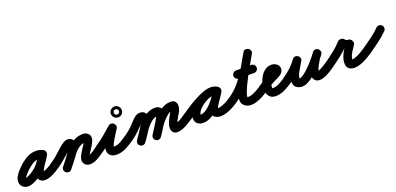

<svg xmlns="http://www.w3.org/2000/svg" viewBox="-33 -1393 4671 2264"><g transform="rotate(-20 2302.5 -261.0)"><path d="M392 -218Q382 -199 362 -193Q342 -187 324 -196Q313 -202 304.5 -204Q296 -206 283 -206Q240 -206 201 -180.5Q162 -155 133 -127Q125 -119 108.5 -102Q92 -85 78 -66Q64 -47 64 -34Q64 -35 64 -36Q63 -37 63 -39Q61 -43 58 -44Q55 -45 60 -45Q60 -45 59 -45Q87 -50 120 -68.5Q153 -87 182.5 -111.5Q212 -136 229 -158Q249 -184 267.5 -210Q286 -236 302 -264Q314 -286 333.5 -289.5Q353 -293 369 -285Q386 -276 394 -258Q402 -240 391 -218Q384 -204 376 -191Q376 -191 377 -192Q377 -193 377 -193Q374 -188 371 -183.5Q368 -179 365 -174Q365 -174 365 -174Q365 -174 365 -174Q353 -156 340.5 -138.5Q328 -121 317 -102Q317 -102 317 -102Q316 -102 316 -102Q308 -88 297 -66.5Q286 -45 286 -29Q286 -30 284 -34Q281 -41 274 -45Q273 -45 270 -46Q267 -47 270 -47Q292 -47 319 -59.5Q346 -72 372 -88.5Q398 -105 416 -118Q433 -130 453.5 -126.5Q474 -123 486 -106Q498 -89 494.5 -68.5Q491 -48 474 -36Q447 -16 412.5 4.5Q378 25 341 39.5Q304 54 270 54Q233 54 209 31Q185 8 185 -29Q185 -61 199.5 -95Q214 -129 232 -156Q232 -156 231 -156Q231 -156 231 -156Q243 -175 256 -193Q269 -211 281 -230Q281 -230 281 -230Q281 -230 281 -230Q283 -234 285.5 -237.5Q288 -241 291 -245Q291 -245 291 -246Q292 -247 292 -247Q297 -254 301 -262Q311 -284 331 -287.5Q351 -291 368 -283Q385 -274 393.5 -255.5Q402 -237 390 -216Q373 -183 352 -154Q331 -125 309 -96Q284 -64 245 -32Q206 0 161 24Q116 48 75 55Q68 56 60 56Q21 56 -8 31.5Q-37 7 -37 -34Q-37 -66 -21 -96Q-5 -126 18.5 -152.5Q42 -179 63 -199Q107 -242 163 -274.5Q219 -307 283 -307Q329 -307 370 -286Q389 -276 395 -256Q401 -236 392 -218Z M403 -48Q392 -65 395.5 -86Q399 -107 416 -119Q448 -140 477 -165Q506 -190 534 -216Q553 -233 577 -254Q601 -275 628 -291Q655 -307 682 -307Q717 -307 737.5 -282Q758 -257 758 -224Q758 -195 740.5 -159Q723 -123 697.5 -86Q672 -49 645.5 -16Q619 17 601 41Q601 41 601 41Q601 41 601 41Q588 58 567.5 60.5Q547 63 530 50Q513 37 510.5 16.5Q508 -4 521 -21Q533 -36 555 -63.5Q577 -91 600.5 -123Q624 -155 640.5 -182.5Q657 -210 657 -224Q657 -224 657 -223Q660 -213 672 -208Q674 -207 679 -206.5Q684 -206 682 -206Q679 -206 668.5 -198Q658 -190 644.5 -178.5Q631 -167 619 -156Q607 -145 602 -140Q571 -113 539.5 -86Q508 -59 474 -35Q457 -24 436 -27.5Q415 -31 403 -48ZM600 41Q587 58 566.5 60.5Q546 63 530 49Q513 36 510.5 15.5Q508 -5 522 -21Q546 -52 570 -82.5Q594 -113 616 -145Q647 -189 685 -225.5Q723 -262 770 -283.5Q817 -305 873 -305Q907 -305 932 -284Q957 -263 957 -227Q957 -204 941 -173Q925 -142 904.5 -110.5Q884 -79 868 -54Q852 -29 852 -19Q852 -19 852 -20Q852 -22 851 -23Q850 -26 848 -29Q842 -39 833 -41Q832 -42 832 -42Q857 -42 882.5 -55Q908 -68 932 -86Q956 -104 976 -118Q993 -130 1013.5 -126.5Q1034 -123 1046 -106Q1058 -89 1054.5 -68.5Q1051 -48 1034 -36Q1005 -15 972.5 7Q940 29 905 44.5Q870 60 832 60Q797 60 774 38.5Q751 17 751 -19Q751 -42 767 -73.5Q783 -105 803.5 -136.5Q824 -168 840 -192.5Q856 -217 856 -227Q856 -229 856 -226Q856 -223 856 -222Q860 -210 870 -206Q872 -204 873 -204Q835 -204 803 -187.5Q771 -171 745.5 -144Q720 -117 700 -87Q677 -54 651.5 -22Q626 10 600 41Q600 41 600 41Q600 41 600 41Z M1034 -35Q1016 -24 995.5 -27.5Q975 -31 963 -48Q952 -66 955.5 -86.5Q959 -107 976 -119Q1033 -158 1087.5 -202.5Q1142 -247 1193 -293Q1209 -307 1227.5 -305.5Q1246 -304 1259 -293Q1272 -282 1276.5 -264.5Q1281 -247 1270 -229Q1250 -197 1229.5 -165.5Q1209 -134 1191 -101Q1184 -89 1178 -76.5Q1172 -64 1168 -50Q1165 -42 1163 -34Q1163 -30 1163 -29Q1158 -39 1154.5 -39Q1151 -39 1164 -39Q1213 -39 1257 -65.5Q1301 -92 1339 -118Q1339 -118 1339 -118Q1339 -118 1339 -118Q1356 -130 1376.5 -126.5Q1397 -123 1409 -106Q1421 -89 1417.5 -68.5Q1414 -48 1397 -36Q1345 1 1287.5 31Q1230 61 1164 61Q1141 61 1119.5 54Q1098 47 1082 29Q1062 5 1061.5 -26.5Q1061 -58 1074.5 -93Q1088 -128 1108.5 -162.5Q1129 -197 1149.5 -228Q1170 -259 1184 -281Q1195 -300 1214.5 -297.5Q1234 -295 1250 -282Q1265 -269 1271 -250.5Q1277 -232 1261 -217Q1207 -169 1150 -122.5Q1093 -76 1034 -35Q1034 -35 1034 -35Q1034 -35 1034 -35ZM1328 -446Q1317 -444 1310 -437Q1303 -430 1301 -419Q1301 -417 1301 -415Q1301 -413 1301 -414Q1301 -415 1301 -413Q1301 -411 1301 -409Q1303 -398 1310 -391Q1317 -384 1328 -382Q1330 -382 1332 -382Q1334 -382 1333 -382Q1332 -382 1334 -382Q1336 -382 1338 -382Q1349 -384 1356 -391Q1363 -398 1365 -409Q1365 -411 1365 -413Q1365 -415 1365 -414Q1365 -413 1365 -415Q1365 -417 1365 -419Q1363 -430 1356 -437Q1349 -444 1338 -446Q1336 -446 1334 -446.5Q1332 -447 1333 -447Q1334 -447 1332 -446.5Q1330 -446 1328 -446ZM1264 -414Q1264 -442 1284.5 -462.5Q1305 -483 1333 -483Q1361 -483 1381 -462.5Q1401 -442 1401 -414Q1401 -386 1381 -366Q1361 -346 1333 -346Q1305 -346 1284.5 -366Q1264 -386 1264 -414Z M1327 -48Q1315 -65 1318.5 -85.5Q1322 -106 1339 -118Q1387 -152 1428 -191Q1450 -212 1474.5 -240.5Q1499 -269 1527 -290Q1555 -311 1590 -311Q1627 -311 1650 -285.5Q1673 -260 1673 -224Q1673 -198 1657 -162Q1641 -126 1617 -87.5Q1593 -49 1569.5 -15Q1546 19 1530 41Q1530 41 1530 41Q1530 41 1530 41Q1518 58 1497.5 61.5Q1477 65 1460 53Q1443 41 1439.5 20.5Q1436 0 1448 -17Q1455 -28 1470 -49.5Q1485 -71 1502.5 -97.5Q1520 -124 1535.5 -149.5Q1551 -175 1561.5 -195Q1572 -215 1572 -224Q1572 -225 1573.5 -220.5Q1575 -216 1584 -212Q1585 -211 1588 -210.5Q1591 -210 1590 -210Q1588 -210 1583 -205.5Q1578 -201 1576 -200Q1531 -157 1490 -114.5Q1449 -72 1397 -36Q1380 -24 1359.5 -27.5Q1339 -31 1327 -48ZM1530 41Q1518 58 1497.5 61.5Q1477 65 1460 53Q1443 41 1439.5 20.5Q1436 0 1448 -17Q1477 -59 1510.5 -109Q1544 -159 1583.5 -203.5Q1623 -248 1670.5 -276.5Q1718 -305 1777 -305Q1812 -305 1838 -283.5Q1864 -262 1864 -225Q1864 -200 1848.5 -164Q1833 -128 1810 -89Q1787 -50 1764 -15Q1741 20 1726 42Q1715 59 1694.5 63.5Q1674 68 1656 56Q1639 45 1634.5 24.5Q1630 4 1642 -14Q1650 -26 1664.5 -48.5Q1679 -71 1696 -98.5Q1713 -126 1728.5 -152Q1744 -178 1753.5 -198Q1763 -218 1763 -225Q1763 -227 1763.5 -223.5Q1764 -220 1765 -218Q1768 -209 1773.5 -206.5Q1779 -204 1777 -204Q1737 -204 1701.5 -177.5Q1666 -151 1635 -111.5Q1604 -72 1577.5 -30.5Q1551 11 1530 41Q1530 41 1530 41Q1530 41 1530 41ZM1727 40Q1716 58 1696 63.5Q1676 69 1658 58Q1640 47 1635 27Q1630 7 1640 -11Q1665 -53 1698.5 -103.5Q1732 -154 1773 -200Q1814 -246 1862.5 -276Q1911 -306 1966 -308Q2011 -310 2029.5 -286.5Q2048 -263 2046 -229Q2044 -195 2028 -164Q2016 -143 2000.5 -117.5Q1985 -92 1972.5 -65.5Q1960 -39 1960 -16Q1960 -17 1960 -20Q1959 -23 1958 -26Q1952 -37 1940 -43Q1936 -44 1930.5 -44.5Q1925 -45 1927 -45Q1952 -45 1980 -58Q2008 -71 2034 -88Q2060 -105 2079 -119Q2097 -130 2117.5 -126.5Q2138 -123 2150 -106Q2161 -88 2157.5 -67.5Q2154 -47 2137 -35Q2107 -15 2072.5 6Q2038 27 2001.5 41.5Q1965 56 1927 56Q1896 56 1877.5 34.5Q1859 13 1859 -16Q1859 -50 1872.5 -84Q1886 -118 1904.5 -150Q1923 -182 1939 -212Q1943 -220 1946 -226Q1947 -230 1948 -234Q1948 -234 1948 -234Q1948 -226 1953 -219Q1957 -213 1963 -210Q1968 -207 1970 -207Q1933 -206 1896.5 -178Q1860 -150 1827.5 -109.5Q1795 -69 1769 -28Q1743 13 1727 40Q1727 40 1727 40Q1727 40 1727 40Z M2067 -48Q2055 -65 2058.5 -85.5Q2062 -106 2079 -118Q2114 -143 2163.5 -175Q2213 -207 2268.5 -237.5Q2324 -268 2378 -287.5Q2432 -307 2476 -307Q2498 -307 2520 -301Q2542 -295 2560 -282Q2580 -268 2581.5 -248.5Q2583 -229 2573 -214Q2563 -198 2544.5 -191.5Q2526 -185 2506 -197Q2497 -202 2491 -204Q2485 -206 2474 -206Q2447 -206 2410 -190.5Q2373 -175 2337.5 -150Q2302 -125 2278.5 -94.5Q2255 -64 2255 -34Q2255 -30 2254.5 -32Q2254 -34 2253 -36Q2246 -46 2244 -44.5Q2242 -43 2253 -43Q2287 -43 2323 -66.5Q2359 -90 2391.5 -125.5Q2424 -161 2449.5 -198Q2475 -235 2490 -262Q2502 -284 2522 -287.5Q2542 -291 2558 -282Q2575 -273 2582.5 -254.5Q2590 -236 2578 -214Q2570 -198 2552.5 -173Q2535 -148 2516 -120Q2497 -92 2484 -68.5Q2471 -45 2471 -32Q2471 -33 2471 -35Q2470 -38 2468 -40Q2467 -43 2464 -45Q2461 -47 2464 -46Q2467 -46 2471 -46Q2499 -46 2530.5 -57.5Q2562 -69 2592 -86Q2622 -103 2644 -118Q2661 -130 2681.5 -126.5Q2702 -123 2714 -106Q2726 -89 2722.5 -68.5Q2719 -48 2702 -36Q2671 -14 2632 7Q2593 28 2551.5 41.5Q2510 55 2471 55Q2433 55 2401.5 33Q2370 11 2370 -32Q2370 -71 2392 -111Q2414 -151 2442.5 -189.5Q2471 -228 2490 -262Q2502 -284 2522 -287.5Q2542 -291 2558 -282Q2575 -273 2582.5 -254.5Q2590 -236 2578 -214Q2556 -173 2521.5 -126Q2487 -79 2444.5 -37Q2402 5 2353 31.5Q2304 58 2253 58Q2210 58 2182 34.5Q2154 11 2154 -34Q2154 -76 2174.5 -115.5Q2195 -155 2229 -189.5Q2263 -224 2305.5 -250.5Q2348 -277 2391.5 -292Q2435 -307 2474 -307Q2519 -307 2556 -285Q2577 -273 2578.5 -253Q2580 -233 2569 -216Q2559 -200 2540 -193Q2521 -186 2502 -200Q2496 -204 2489 -205Q2482 -206 2476 -206Q2451 -206 2415.5 -193Q2380 -180 2340 -159.5Q2300 -139 2261 -115.5Q2222 -92 2189.5 -71Q2157 -50 2137 -36Q2120 -24 2099.5 -27.5Q2079 -31 2067 -48Z M2632 -48Q2620 -65 2623.5 -85.5Q2627 -106 2644 -118Q2725 -175 2782.5 -246Q2840 -317 2887 -397Q2934 -477 2981 -561Q2993 -583 3013 -586Q3033 -589 3050 -580Q3066 -571 3073.5 -552Q3081 -533 3069 -511Q3058 -492 3037.5 -456.5Q3017 -421 2991.5 -376Q2966 -331 2940 -282.5Q2914 -234 2892.5 -188Q2871 -142 2857.5 -105.5Q2844 -69 2844 -48Q2844 -48 2845.5 -48Q2847 -48 2855 -48Q2882 -48 2911.5 -59.5Q2941 -71 2969 -87.5Q2997 -104 3018 -118Q3035 -130 3055.5 -126.5Q3076 -123 3088 -106Q3100 -89 3096.5 -68.5Q3093 -48 3076 -36Q3046 -14 3009 6Q2972 26 2932.5 39.5Q2893 53 2855 53Q2811 53 2777 26Q2743 -1 2743 -48Q2743 -83 2761.5 -136Q2780 -189 2809.5 -249.5Q2839 -310 2872 -370Q2905 -430 2934.5 -480Q2964 -530 2981 -561Q2993 -583 3013 -586Q3033 -589 3050 -580Q3066 -571 3073.5 -552Q3081 -533 3069 -511Q3018 -420 2967 -334.5Q2916 -249 2852.5 -173Q2789 -97 2702 -36Q2685 -24 2664.5 -27.5Q2644 -31 2632 -48ZM2826 -290Q2805 -290 2790 -304.5Q2775 -319 2775 -340Q2775 -361 2790 -376Q2805 -391 2826 -391Q2874 -391 2921.5 -391Q2969 -391 3017 -391Q3017 -391 3017 -391Q3017 -391 3017 -391Q3038 -391 3052.5 -376Q3067 -361 3067 -340Q3067 -319 3052.5 -304.5Q3038 -290 3017 -290Q2969 -290 2921.5 -290Q2874 -290 2826 -290Q2826 -290 2826 -290Q2826 -290 2826 -290Z M3076 -36Q3059 -24 3038.5 -27.5Q3018 -31 3006 -48Q2994 -65 2997.5 -85.5Q3001 -106 3018 -118Q3061 -149 3106 -175Q3151 -201 3198 -225Q3208 -229 3218.5 -234Q3229 -239 3237 -246Q3239 -247 3236 -243.5Q3233 -240 3232 -237Q3232 -236 3232 -233.5Q3232 -231 3232 -232Q3232 -232 3232 -230Q3232 -228 3232 -224Q3234 -216 3240 -212Q3242 -210 3242 -210Q3242 -210 3240 -210Q3219 -210 3203.5 -194Q3188 -178 3177.5 -154Q3167 -130 3162 -106Q3157 -82 3157 -66Q3157 -55 3157 -50.5Q3157 -46 3165 -46Q3193 -46 3222 -58Q3251 -70 3278 -86.5Q3305 -103 3327 -118Q3344 -130 3364.5 -126.5Q3385 -123 3397 -106Q3409 -89 3405.5 -68.5Q3402 -48 3385 -36Q3339 -3 3281.5 25.5Q3224 54 3165 54Q3111 54 3083.5 19Q3056 -16 3056 -66Q3056 -105 3068 -147.5Q3080 -190 3103.5 -227.5Q3127 -265 3161 -288.5Q3195 -312 3240 -312Q3274 -312 3303.5 -290.5Q3333 -269 3333 -232Q3333 -199 3308 -174Q3287 -153 3255.5 -139Q3224 -125 3198 -111Q3166 -94 3135.5 -75Q3105 -56 3076 -36Q3076 -36 3076 -36Q3076 -36 3076 -36Z M3313 -48Q3302 -66 3305.5 -86.5Q3309 -107 3326 -119Q3376 -153 3421.5 -195Q3467 -237 3502 -286Q3516 -306 3535.5 -307.5Q3555 -309 3570 -300Q3586 -290 3592.5 -271.5Q3599 -253 3587 -232Q3571 -203 3549.5 -169Q3528 -135 3512 -100Q3496 -65 3496 -32Q3496 -29 3495.5 -33.5Q3495 -38 3493 -40Q3489 -48 3487.5 -47Q3486 -46 3497 -46Q3517 -46 3545 -65Q3573 -84 3604.5 -113.5Q3636 -143 3665.5 -176Q3695 -209 3718.5 -238Q3742 -267 3753 -282Q3767 -302 3787 -302.5Q3807 -303 3823 -291Q3838 -280 3843.5 -260.5Q3849 -241 3834 -222Q3824 -210 3813.5 -197.5Q3803 -185 3796 -172Q3796 -172 3796 -173Q3797 -173 3797 -173Q3779 -141 3758.5 -104Q3738 -67 3738 -30Q3738 -30 3738.5 -29Q3739 -28 3738 -31Q3737 -32 3737 -33Q3737 -33 3737 -34Q3736 -34 3736 -34Q3740 -27 3738 -29.5Q3736 -32 3731.5 -37.5Q3727 -43 3723 -45Q3722 -46 3718 -47Q3714 -48 3717 -48Q3727 -48 3745.5 -56Q3764 -64 3785 -75.5Q3806 -87 3824.5 -99Q3843 -111 3854 -118Q3854 -118 3854 -118Q3854 -118 3854 -118Q3871 -130 3891.5 -126.5Q3912 -123 3924 -106Q3936 -89 3932.5 -68.5Q3929 -48 3912 -36Q3888 -19 3854 2Q3820 23 3783.5 38Q3747 53 3717 53Q3691 53 3673.5 41.5Q3656 30 3648 14Q3648 14 3647 14Q3647 13 3647 13Q3637 -6 3637 -30Q3637 -82 3660.5 -129Q3684 -176 3707 -221Q3707 -221 3708 -221Q3708 -222 3708 -222Q3718 -239 3730 -254Q3742 -269 3754 -284Q3770 -304 3789.5 -304.5Q3809 -305 3824 -293Q3839 -282 3844 -263Q3849 -244 3835 -224Q3816 -197 3787 -161Q3758 -125 3722.5 -87.5Q3687 -50 3648 -17.5Q3609 15 3570.5 35Q3532 55 3497 55Q3458 55 3426.5 33.5Q3395 12 3395 -32Q3395 -76 3412 -119Q3429 -162 3453.5 -203.5Q3478 -245 3499 -282Q3511 -303 3531 -304.5Q3551 -306 3567 -295Q3584 -285 3591 -266Q3598 -247 3584 -228Q3544 -171 3492 -122.5Q3440 -74 3384 -35Q3366 -24 3345.5 -27.5Q3325 -31 3313 -48Z M3911 -36Q3894 -24 3873 -27.5Q3852 -31 3841 -48Q3829 -65 3832.5 -86Q3836 -107 3853 -118Q3911 -158 3970.5 -205Q4030 -252 4076 -304Q4084 -312 4096 -315Q4108 -318 4120 -316Q4133 -315 4143.5 -308.5Q4154 -302 4159 -292Q4163 -285 4176.5 -282Q4190 -279 4198 -278Q4210 -278 4220.5 -269.5Q4231 -261 4237 -249Q4243 -237 4243.5 -224Q4244 -211 4237 -200Q4220 -174 4201.5 -146.5Q4183 -119 4170 -89.5Q4157 -60 4157 -27Q4157 -29 4154 -34Q4149 -41 4144 -42Q4139 -43 4150 -43Q4175 -43 4207.5 -55.5Q4240 -68 4270.5 -86Q4301 -104 4321 -118Q4321 -118 4321 -118Q4321 -118 4321 -118Q4338 -130 4358.5 -126.5Q4379 -123 4391 -106Q4403 -89 4399.5 -68.5Q4396 -48 4379 -36Q4350 -15 4310.5 7Q4271 29 4229 43.5Q4187 58 4150 58Q4111 58 4083.5 36.5Q4056 15 4056 -27Q4056 -71 4070.5 -110Q4085 -149 4107.5 -185Q4130 -221 4153 -256Q4160 -266 4171.5 -255Q4183 -244 4192 -227Q4201 -209 4203 -193Q4205 -177 4192 -178Q4155 -180 4120.5 -196.5Q4086 -213 4069 -248Q4064 -258 4079 -260.5Q4094 -263 4113 -260Q4131 -258 4145 -251.5Q4159 -245 4152 -236Q4101 -180 4037 -129.5Q3973 -79 3911 -36Q3911 -36 3911 -36Q3911 -36 3911 -36Z M4309 -46Q4297 -63 4300.5 -84Q4304 -105 4321 -117Q4381 -159 4442 -203Q4503 -247 4555 -299Q4555 -299 4555 -299Q4555 -299 4555 -299Q4570 -314 4590.5 -314.5Q4611 -315 4626 -300Q4641 -285 4641.5 -264.5Q4642 -244 4627 -229Q4572 -173 4507.5 -126.5Q4443 -80 4379 -34Q4362 -22 4341.5 -25.5Q4321 -29 4309 -46Z"/></g></svg>

Font: FRB American Cursive Ultra
Style: Bold Italic
Weight: 1000
Italic angle: -25°
Version: Version 2.0;Modular Font Editor K font №1